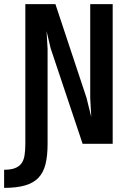

<svg xmlns="http://www.w3.org/2000/svg" viewBox="-85 -714 605 932"><path d="M316 -16 161 -479 141 -563 146 -477V-16Q146 42 136 82.5Q126 123 102 148.5Q78 174 37 186Q-4 198 -65 198V110Q-33 110 -13 102.5Q7 95 18.5 80Q30 65 34 41Q38 17 38 -16V-694H184L335 -239L358 -146L353 -237V-694H462V-16Z"/></svg>

Font: D2Coding ligature
Style: Bold
Weight: 700
Monospace: yes
Designer: Yong-Rak Park; Jeong-Hwan Yoon; Sang-Min Lee;
Foundry: NHN Corporation
Version: Version 1.3.2; Build 20180524